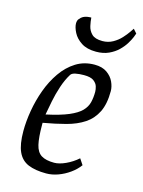

<svg xmlns="http://www.w3.org/2000/svg" viewBox="-111 -778 634 852"><g transform="rotate(15 206.0 -351.5)"><path d="M186 9Q136 9 103.5 -4.5Q71 -18 55.5 -52Q40 -86 40 -147Q40 -191 48.5 -241Q57 -291 74.5 -339Q92 -387 119.5 -426.5Q147 -466 184.5 -489.5Q222 -513 270 -513Q305 -513 327 -497.5Q349 -482 359 -460Q369 -438 369 -418Q369 -359 350.5 -321.5Q332 -284 298 -261.5Q264 -239 217 -226.5Q170 -214 113 -204V-195Q113 -137 120.5 -104.5Q128 -72 149 -59Q170 -46 208 -46Q231 -46 260.5 -59.5Q290 -73 315 -95L333 -68Q317 -46 292.5 -28.5Q268 -11 240.5 -1Q213 9 186 9ZM116 -243Q181 -257 218.5 -273Q256 -289 274 -307.5Q292 -326 297.5 -348.5Q303 -371 303 -397Q303 -408 299 -421.5Q295 -435 281 -445.5Q267 -456 236 -456Q214 -456 197.5 -452.5Q181 -449 176 -441Q159 -414 147 -378Q135 -342 128 -306.5Q121 -271 116 -243ZM260 -570Q218 -570 192 -587Q166 -604 154 -627.5Q142 -651 142 -669Q142 -674 143.5 -680Q145 -686 149 -690Q156 -699 164.5 -703.5Q173 -708 182.5 -709.5Q192 -711 201 -711Q202 -694 206.5 -673.5Q211 -653 226 -638Q241 -623 275 -623Q301 -623 322.5 -635Q344 -647 359.5 -664Q375 -681 384.5 -695Q394 -709 396 -712L412 -694Q411 -690 405.5 -676.5Q400 -663 389 -645Q378 -627 360.5 -610Q343 -593 318 -581.5Q293 -570 260 -570Z"/></g></svg>

Font: Faustina Light
Style: Italic
Weight: 300
Italic angle: -8°
Designer: Alfonso Garcia
Foundry: http://www.omnibus-type.com
Version: Version 1.200